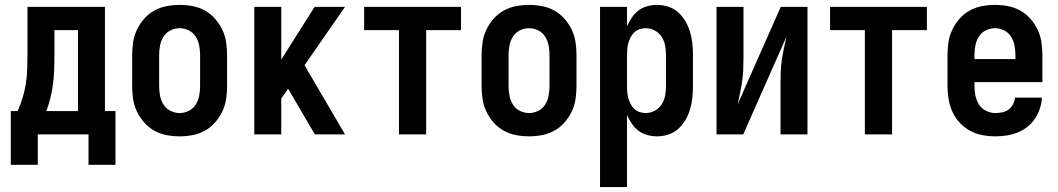

<svg xmlns="http://www.w3.org/2000/svg" viewBox="-20 -548 4315 783"><path d="M341 124V0H134V124H24V-95H52Q64 -122 72.5 -150Q81 -178 85.5 -207.5Q90 -237 91 -266.5Q92 -296 92 -325V-520H408V-95H451V124ZM169 -95H298V-425H202V-325Q202 -296 201 -266.5Q200 -237 196.5 -208Q193 -179 186 -150.5Q179 -122 169 -95Z M713 8Q686 8 659.5 3Q633 -2 609.5 -15Q586 -28 568 -48.5Q550 -69 538.5 -93Q527 -117 523 -143.5Q519 -170 519 -197V-323Q519 -350 523 -376.5Q527 -403 538.5 -427Q550 -451 568 -471.5Q586 -492 609.5 -505Q633 -518 659.5 -523Q686 -528 713 -528Q739 -528 765.5 -523Q792 -518 815.5 -505Q839 -492 857 -471.5Q875 -451 886.5 -427Q898 -403 902 -376.5Q906 -350 906 -323V-197Q906 -170 902 -143.5Q898 -117 886.5 -93Q875 -69 857 -48.5Q839 -28 815.5 -15Q792 -2 765.5 3Q739 8 713 8ZM713 -87Q732 -87 750 -96Q768 -105 778.5 -122Q789 -139 792.5 -158.5Q796 -178 796 -197V-323Q796 -342 792.5 -361.5Q789 -381 778.5 -398Q768 -415 750 -424Q732 -433 713 -433Q693 -433 675 -424Q657 -415 646.5 -398Q636 -381 632.5 -361.5Q629 -342 629 -323V-197Q629 -178 632.5 -158.5Q636 -139 646.5 -122Q657 -105 675 -96Q693 -87 713 -87Z M1017 0V-520H1127V-305L1263 -520H1387L1222 -282L1387 0H1264L1155 -186L1127 -146V0Z M1607 0V-425H1465V-520H1860V-425H1718V0Z M2138 8Q2111 8 2084.5 3Q2058 -2 2034.5 -15Q2011 -28 1993 -48.5Q1975 -69 1963.5 -93Q1952 -117 1948 -143.5Q1944 -170 1944 -197V-323Q1944 -350 1948 -376.5Q1952 -403 1963.5 -427Q1975 -451 1993 -471.5Q2011 -492 2034.5 -505Q2058 -518 2084.5 -523Q2111 -528 2138 -528Q2164 -528 2190.5 -523Q2217 -518 2240.5 -505Q2264 -492 2282 -471.5Q2300 -451 2311.5 -427Q2323 -403 2327 -376.5Q2331 -350 2331 -323V-197Q2331 -170 2327 -143.5Q2323 -117 2311.5 -93Q2300 -69 2282 -48.5Q2264 -28 2240.5 -15Q2217 -2 2190.5 3Q2164 8 2138 8ZM2138 -87Q2157 -87 2175 -96Q2193 -105 2203.5 -122Q2214 -139 2217.5 -158.5Q2221 -178 2221 -197V-323Q2221 -342 2217.5 -361.5Q2214 -381 2203.5 -398Q2193 -415 2175 -424Q2157 -433 2138 -433Q2118 -433 2100 -424Q2082 -415 2071.5 -398Q2061 -381 2057.5 -361.5Q2054 -342 2054 -323V-197Q2054 -178 2057.5 -158.5Q2061 -139 2071.5 -122Q2082 -105 2100 -96Q2118 -87 2138 -87Z M2427 215V-520H2537V-441Q2545 -459 2556.5 -476Q2568 -493 2583.5 -505Q2599 -517 2619 -522.5Q2639 -528 2659 -528Q2683 -528 2706 -520.5Q2729 -513 2746.5 -497Q2764 -481 2776 -460Q2788 -439 2794.5 -416.5Q2801 -394 2803.5 -370.5Q2806 -347 2806 -323V-197Q2806 -173 2803.5 -149.5Q2801 -126 2794.5 -103.5Q2788 -81 2776 -60Q2764 -39 2746.5 -23Q2729 -7 2706 0.5Q2683 8 2659 8Q2639 8 2619 2.5Q2599 -3 2583.5 -15Q2568 -27 2556.5 -44Q2545 -61 2537 -79V215ZM2613 -87Q2633 -87 2650.5 -96.5Q2668 -106 2678.5 -122.5Q2689 -139 2692.5 -158.5Q2696 -178 2696 -197V-323Q2696 -342 2692.5 -361.5Q2689 -381 2678.5 -397.5Q2668 -414 2650.5 -423.5Q2633 -433 2613 -433Q2601 -433 2588.5 -429Q2576 -425 2567 -416.5Q2558 -408 2552 -396.5Q2546 -385 2542.5 -373Q2539 -361 2538 -348Q2537 -335 2537 -323V-197Q2537 -185 2538 -172Q2539 -159 2542.5 -147Q2546 -135 2552 -123.5Q2558 -112 2567 -103.5Q2576 -95 2588.5 -91Q2601 -87 2613 -87Z M2902 0V-520H3012V-312Q3012 -288 3011 -264Q3010 -240 3006.5 -216Q3003 -192 2998 -168.5Q2993 -145 2988 -122L3164 -520H3273V0H3163V-208Q3163 -232 3164 -256Q3165 -280 3168.5 -304Q3172 -328 3177 -351.5Q3182 -375 3187 -398L3011 0Z M3507 0V-425H3365V-520H3760V-425H3618V0Z M4039 8Q4013 8 3986 3Q3959 -2 3935.5 -15Q3912 -28 3893.5 -48Q3875 -68 3864 -92.5Q3853 -117 3848.5 -143.5Q3844 -170 3844 -197V-323Q3844 -350 3848 -376.5Q3852 -403 3863.5 -427Q3875 -451 3893 -471.5Q3911 -492 3934.5 -505Q3958 -518 3984.5 -523Q4011 -528 4038 -528Q4064 -528 4090.5 -523Q4117 -518 4140.5 -505Q4164 -492 4182 -471.5Q4200 -451 4211.5 -427Q4223 -403 4227 -376.5Q4231 -350 4231 -323V-213H3954V-197Q3954 -177 3958 -157.5Q3962 -138 3972.5 -121.5Q3983 -105 4001.5 -96Q4020 -87 4039 -87Q4054 -87 4068 -90Q4082 -93 4093.5 -101.5Q4105 -110 4111.5 -123Q4118 -136 4119 -150H4229Q4228 -127 4220.5 -105Q4213 -83 4200.5 -64Q4188 -45 4169.5 -30.5Q4151 -16 4129.5 -7.5Q4108 1 4085.5 4.5Q4063 8 4039 8ZM4121 -307V-323Q4121 -342 4117.5 -361.5Q4114 -381 4103.5 -398Q4093 -415 4075 -424Q4057 -433 4038 -433Q4018 -433 4000 -424Q3982 -415 3971.5 -398Q3961 -381 3957.5 -361.5Q3954 -342 3954 -323V-307Z"/></svg>

Font: Iosevka QP
Style: Bold
Weight: 700
Designer: Belleve Invis
Foundry: Belleve Invis
Version: Version 20.0.0; ttfautohint (v1.8.4)